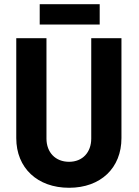

<svg xmlns="http://www.w3.org/2000/svg" viewBox="-20 -881 657 909"><path d="M307 8C457 8 555 -86 555 -227V-700H412V-225C412 -160 371 -115 307 -115C242 -115 200 -160 200 -225V-700H57V-227C57 -86 157 8 307 8ZM168 -765H452V-861H168Z"/></svg>

Font: Vanilla Cream Black
Style: Regular
Weight: 900
Designer: Jeremy Tribby, Jinavaṁso
Foundry: Tribby Type
Version: Version 1.422;Glyphs 3.1.2 (3151)